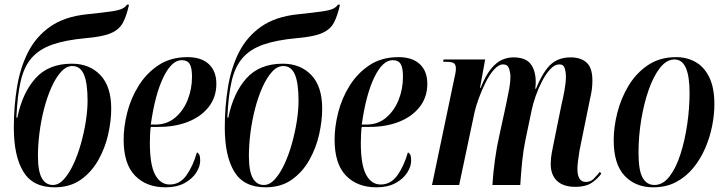

<svg xmlns="http://www.w3.org/2000/svg" viewBox="-20 -790 3102 820"><path d="M213 10Q120 10 79.5 -57Q39 -124 39 -245Q39 -334 52.5 -417Q66 -500 99.5 -566.5Q133 -633 194 -676Q255 -719 351 -729Q419 -736 453.5 -741Q488 -746 502 -753Q516 -760 522 -770H531Q521 -724 505.5 -694Q490 -664 454 -648.5Q418 -633 346 -627Q259 -619 203.5 -599.5Q148 -580 115.5 -543Q83 -506 68.5 -444Q54 -382 50 -288L54 -287Q75 -392 131 -455Q187 -518 287 -518Q362 -518 408.5 -469.5Q455 -421 455 -326Q455 -274 442 -216Q429 -158 400 -106.5Q371 -55 325 -22.5Q279 10 213 10ZM206 0Q231 0 253 -24.5Q275 -49 293.5 -88.5Q312 -128 325.5 -176Q339 -224 346.5 -272Q354 -320 354 -360Q354 -435 338.5 -471.5Q323 -508 289 -508Q263 -508 240.5 -483Q218 -458 199.5 -416.5Q181 -375 168 -324.5Q155 -274 148.5 -222Q142 -170 142 -125Q142 -59 158.5 -29.5Q175 0 206 0Z M687 10Q605 10 556.5 -40Q508 -90 508 -194Q508 -249 523.5 -310Q539 -371 572.5 -424.5Q606 -478 657.5 -512Q709 -546 781 -546Q840 -546 872 -516Q904 -486 904 -432Q904 -375 871.5 -333.5Q839 -292 783.5 -270Q728 -248 658 -248H624Q622 -240 621 -216.5Q620 -193 620 -180Q620 -86 642.5 -44Q665 -2 705 -2Q748 -2 776 -41Q804 -80 821 -139Q827 -137 831 -129.5Q835 -122 835 -104Q835 -79 818 -52.5Q801 -26 768 -8Q735 10 687 10ZM644 -258Q693 -258 728 -287.5Q763 -317 781.5 -363.5Q800 -410 800 -462Q800 -501 790 -517Q780 -533 756 -533Q713 -533 677.5 -459.5Q642 -386 624 -258Z M1114 10Q1021 10 980.5 -57Q940 -124 940 -245Q940 -334 953.5 -417Q967 -500 1000.5 -566.5Q1034 -633 1095 -676Q1156 -719 1252 -729Q1320 -736 1354.5 -741Q1389 -746 1403 -753Q1417 -760 1423 -770H1432Q1422 -724 1406.5 -694Q1391 -664 1355 -648.5Q1319 -633 1247 -627Q1160 -619 1104.5 -599.5Q1049 -580 1016.5 -543Q984 -506 969.5 -444Q955 -382 951 -288L955 -287Q976 -392 1032 -455Q1088 -518 1188 -518Q1263 -518 1309.5 -469.5Q1356 -421 1356 -326Q1356 -274 1343 -216Q1330 -158 1301 -106.5Q1272 -55 1226 -22.5Q1180 10 1114 10ZM1107 0Q1132 0 1154 -24.5Q1176 -49 1194.5 -88.5Q1213 -128 1226.5 -176Q1240 -224 1247.5 -272Q1255 -320 1255 -360Q1255 -435 1239.5 -471.5Q1224 -508 1190 -508Q1164 -508 1141.5 -483Q1119 -458 1100.5 -416.5Q1082 -375 1069 -324.5Q1056 -274 1049.5 -222Q1043 -170 1043 -125Q1043 -59 1059.5 -29.5Q1076 0 1107 0Z M1588 10Q1506 10 1457.5 -40Q1409 -90 1409 -194Q1409 -249 1424.5 -310Q1440 -371 1473.5 -424.5Q1507 -478 1558.5 -512Q1610 -546 1682 -546Q1741 -546 1773 -516Q1805 -486 1805 -432Q1805 -375 1772.5 -333.5Q1740 -292 1684.5 -270Q1629 -248 1559 -248H1525Q1523 -240 1522 -216.5Q1521 -193 1521 -180Q1521 -86 1543.5 -44Q1566 -2 1606 -2Q1649 -2 1677 -41Q1705 -80 1722 -139Q1728 -137 1732 -129.5Q1736 -122 1736 -104Q1736 -79 1719 -52.5Q1702 -26 1669 -8Q1636 10 1588 10ZM1545 -258Q1594 -258 1629 -287.5Q1664 -317 1682.5 -363.5Q1701 -410 1701 -462Q1701 -501 1691 -517Q1681 -533 1657 -533Q1614 -533 1578.5 -459.5Q1543 -386 1525 -258Z M2437 8Q2386 8 2359 -17.5Q2332 -43 2332 -90Q2332 -114 2337 -140Q2342 -166 2348 -195L2378 -343Q2384 -367 2390.5 -402.5Q2397 -438 2397 -464Q2397 -481 2392 -498Q2387 -515 2369 -515Q2349 -515 2330 -494.5Q2311 -474 2295 -443Q2279 -412 2267.5 -379Q2256 -346 2251 -321L2224 -192Q2215 -149 2210 -99.5Q2205 -50 2202 0H2083Q2086 -51 2094 -108.5Q2102 -166 2113 -213L2141 -342Q2150 -384 2155 -412Q2160 -440 2160 -463Q2160 -479 2154 -497Q2148 -515 2129 -515Q2110 -515 2090.5 -493.5Q2071 -472 2054.5 -439Q2038 -406 2025.5 -372Q2013 -338 2007 -312L1941 0H1825L1919 -449Q1922 -462 1924.5 -474.5Q1927 -487 1927 -497Q1927 -514 1918.5 -520Q1910 -526 1885 -526H1873L1874 -536H2052L2030 -415H2033Q2054 -468 2077 -496Q2100 -524 2124 -534.5Q2148 -545 2172 -545Q2225 -545 2246.5 -516.5Q2268 -488 2268 -440Q2268 -433 2267.5 -425.5Q2267 -418 2266 -411H2269Q2301 -488 2334 -516.5Q2367 -545 2417 -545Q2460 -545 2485 -523Q2510 -501 2510 -446Q2510 -413 2503 -382Q2496 -351 2491 -324L2455 -147Q2451 -123 2448.5 -102Q2446 -81 2446 -69Q2446 -13 2482 -13Q2502 -13 2515 -26Q2528 -39 2542 -56L2548 -48Q2528 -22 2503.5 -7Q2479 8 2437 8Z M2770 10Q2694 10 2647.5 -39.5Q2601 -89 2601 -191Q2601 -247 2616.5 -308.5Q2632 -370 2664.5 -424Q2697 -478 2747.5 -512Q2798 -546 2868 -546Q2913 -546 2950 -525.5Q2987 -505 3009 -460.5Q3031 -416 3031 -344Q3031 -301 3021.5 -252.5Q3012 -204 2992 -157.5Q2972 -111 2941 -73Q2910 -35 2867.5 -12.5Q2825 10 2770 10ZM2775 0Q2811 0 2839 -36Q2867 -72 2886 -131Q2905 -190 2915 -259Q2925 -328 2925 -393Q2925 -536 2861 -536Q2827 -536 2799 -500.5Q2771 -465 2750.5 -406.5Q2730 -348 2718.5 -278Q2707 -208 2707 -138Q2707 -62 2724.5 -31Q2742 0 2775 0Z"/></svg>

Font: Noto Serif Display ExtraCondensed SemiBold
Style: Italic
Weight: 600
Width: 2
Italic angle: -12°
Designer: Monotype Design Team
Foundry: Monotype Imaging Inc.
Version: Version 2.009